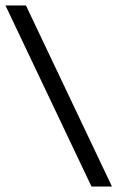

<svg xmlns="http://www.w3.org/2000/svg" viewBox="-58 -653 430 703"><path d="M277 30H352L37 -633H-38L277 30Z"/></svg>

Font: Tajawal Medium
Style: Regular
Weight: 500
Designer: Boutros Fonts
Foundry: Created by Boutros International 2017
Version: Version 1.700